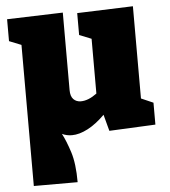

<svg xmlns="http://www.w3.org/2000/svg" viewBox="-54 -594 771 873"><g transform="rotate(-5 331.5 -157.5)"><path d="M258 15Q234 15 213 5Q231 39 248 92Q265 145 265 230H65V-414L10 -436V-536L265 -544V-190Q265 -162 278 -148.5Q291 -135 312 -135Q346 -135 385 -164V-414L330 -436V-536L585 -545V-124L640 -100V0L429 10L409 -65Q370 -26 331 -5.5Q292 15 258 15Z"/></g></svg>

Font: Bitter Black
Style: Regular
Weight: 900
Designer: Sol Matas, and Bitter project Authors
Foundry: Sol Matas
Version: Version 2.001